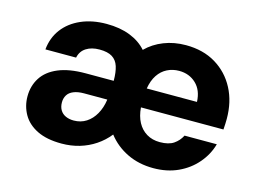

<svg xmlns="http://www.w3.org/2000/svg" viewBox="-78 -666 1101 816"><g transform="rotate(15 472.0 -258.5)"><path d="M245 12Q180 12 137.5 -9Q95 -30 74.5 -66Q54 -102 54 -145Q54 -191 77 -227Q100 -263 147.5 -283Q195 -303 267 -303H391Q391 -341 383 -366Q375 -391 355 -403.5Q335 -416 299 -416Q264 -416 240.5 -401Q217 -386 211 -357H76Q81 -409 110 -447.5Q139 -486 188 -507.5Q237 -529 300 -529Q359 -529 403.5 -511.5Q448 -494 476 -462Q508 -494 552.5 -511.5Q597 -529 649 -529Q725 -529 780.5 -495.5Q836 -462 866.5 -404Q897 -346 897 -271Q897 -261 896.5 -249Q896 -237 895 -224H532Q535 -186 549.5 -159Q564 -132 589 -117Q614 -102 647 -102Q686 -102 708 -117Q730 -132 742 -156H884Q871 -109 838 -70.5Q805 -32 757 -10Q709 12 649 12Q585 12 533.5 -13Q482 -38 448 -82Q424 -52 392.5 -31Q361 -10 324 1Q287 12 245 12ZM270 -96Q301 -96 325 -111.5Q349 -127 364.5 -154.5Q380 -182 385 -217V-219H283Q256 -219 237.5 -211.5Q219 -204 210.5 -190Q202 -176 202 -158Q202 -138 210.5 -124Q219 -110 234.5 -103Q250 -96 270 -96ZM535 -308H756Q754 -359 724 -387.5Q694 -416 649 -416Q621 -416 597 -404Q573 -392 557 -368Q541 -344 535 -308Z"/></g></svg>

Font: DM Sans 11pt ExtraBold
Style: Regular
Weight: 800
Version: Version 4.004;gftools[0.9.30]